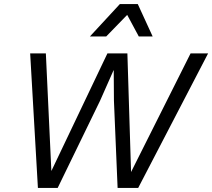

<svg xmlns="http://www.w3.org/2000/svg" viewBox="-20 -922 1041 942"><path d="M166 0 128 -660H205L232 -83L507 -660H605L623 -78L915 -660H1001L658 0H557L539 -428L538 -577H537L471 -428L263 0ZM656 -902 729 -743H661L604 -849L501 -743H421L568 -902Z"/></svg>

Font: Work Sans
Style: Italic
Weight: 400
Italic angle: -13°
Designer: Wei Huang
Foundry: Wei Huang
Version: Version 2.012